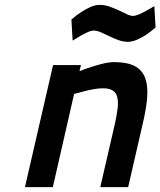

<svg xmlns="http://www.w3.org/2000/svg" viewBox="-20 -765 656 785"><path d="M82 0 197 -499H311L305 -474Q329 -484 355 -492Q377 -499 401.5 -505Q426 -511 447 -511Q499 -511 529.5 -495.5Q560 -480 572.5 -449Q585 -418 582 -371Q579 -324 564 -261L504 0H390L450 -260Q458 -296 461 -323Q464 -350 459.5 -368Q455 -386 441 -395Q427 -404 401 -404Q384 -404 363.5 -400.5Q343 -397 325 -392Q304 -387 283 -381L196 0ZM616 -653Q597 -636 578 -623Q561 -612 541 -603Q521 -594 503 -594Q484 -594 464.5 -601Q445 -608 427 -617Q409 -626 392.5 -633Q376 -640 364 -640Q353 -640 338.5 -633.5Q324 -627 310 -619Q294 -610 277 -599L272 -685Q291 -702 311 -715Q328 -726 348 -735.5Q368 -745 387 -745Q408 -745 428 -738Q448 -731 466 -722.5Q484 -714 498.5 -707Q513 -700 524 -700Q533 -700 547.5 -706Q562 -712 576 -720Q593 -729 611 -740Z"/></svg>

Font: Panefresco 800wt
Style: Italic
Weight: 800
Foundry: Campivisivi & Chank Co
Version: Version 1.001